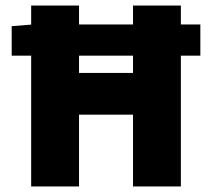

<svg xmlns="http://www.w3.org/2000/svg" viewBox="-20 -670 762 690"><path d="M22 -470V-576L98 -582H700V-470ZM92 0V-650H264V-408H458V-650H630V0H458V-258H264V0Z"/></svg>

Font: Source Sans 3 Black
Style: Regular
Weight: 900
Designer: Paul D. Hunt
Foundry: Adobe
Version: Version 3.046;hotconv 1.0.118;makeotfexe 2.5.65603